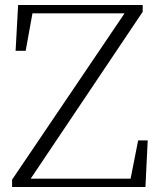

<svg xmlns="http://www.w3.org/2000/svg" viewBox="-20 -743 636 763"><path d="M558 0 567 -185H529L499 -33H102L547 -696V-723H52L42 -541H82L109 -690H475L28 -29V0Z"/></svg>

Font: AllPunType ExtraLight
Style: Regular
Weight: 280
Version: 1.0